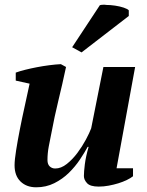

<svg xmlns="http://www.w3.org/2000/svg" viewBox="-20 -785 625 817"><path d="M546 -69V-35Q536 -27 519.5 -19Q503 -11 483.5 -5Q464 1 442.5 5Q421 9 400 9Q364 9 350.5 -5.5Q337 -20 337 -36Q337 -54 341 -86Q345 -118 357 -160H353Q340 -136 320 -106Q300 -76 273 -49.5Q246 -23 211 -5.5Q176 12 134 12Q93 12 67.5 -12.5Q42 -37 42 -82Q42 -104 48.5 -145Q55 -186 64.5 -234.5Q74 -283 85.5 -334.5Q97 -386 106 -429L47 -442V-476Q63 -482 87 -488Q111 -494 137 -499Q163 -504 190 -507.5Q217 -511 239 -512L261 -500Q245 -425 228.5 -357.5Q212 -290 198 -215Q193 -191 187.5 -162Q182 -133 182 -104Q182 -86 191.5 -77Q201 -68 215 -68Q240 -68 264.5 -87.5Q289 -107 309.5 -134.5Q330 -162 345.5 -191Q361 -220 368 -239L420 -500H555L476 -69ZM405 -763Q411 -765 425 -765Q428 -764 432 -764Q450 -764 470 -761Q490 -758 506.5 -752.5Q523 -747 528 -741V-717L327 -562L287 -584Z"/></svg>

Font: PTSerif
Style: Bold Italic
Weight: 700
Italic angle: -12°
Designer: A.Korolkova, O.Umpeleva, V.Yefimov
Foundry: ParaType Ltd
Version: Version 1.000W OFL; ttfautohint (v1.2) -l 8 -r 50 -G 200 -x 